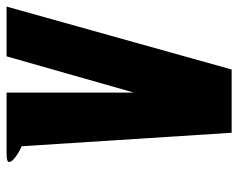

<svg xmlns="http://www.w3.org/2000/svg" viewBox="-92 -650 741 598"><g transform="rotate(-90 279.0 -350.5)"><path d="M290 -701V-304L403 -701H558L362 0H165L123 -654Q97 -666 85 -677Q74 -686 74 -693.5Q74 -701 100 -701Z"/></g></svg>

Font: Relentless
Style: Condensed Bold Italic
Weight: 700
Width: 3
Italic angle: -7°
Designer: Sparks studio
Foundry: Sparks Studio
Version: Version 1.101